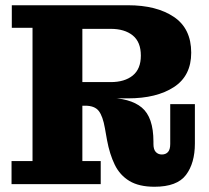

<svg xmlns="http://www.w3.org/2000/svg" viewBox="-20 -702 798 732"><path d="M24 0V-88H104V-596H25V-682H294V-88H364V0ZM569 10Q510 10 473.5 -12Q437 -34 417.5 -74Q398 -114 388 -168L380 -213Q372 -259 356.5 -279Q341 -299 305 -299H294V-329H386Q476 -329 520.5 -292Q565 -255 565 -162V-153Q565 -132 574 -122.5Q583 -113 597 -113Q612 -113 620.5 -122.5Q629 -132 629 -153V-305H723V-155Q723 -80 689 -35Q655 10 569 10ZM294 -299V-389H402Q455 -389 486 -414Q517 -439 517 -490Q517 -542 486 -567Q455 -592 402 -592H294V-682H468Q577 -682 643 -637.5Q709 -593 709 -501Q709 -413 643 -370Q577 -327 468 -327H371L343 -299Z"/></svg>

Font: Montagu Slab
Style: Bold
Weight: 700
Designer: Florian Karsten
Foundry: Florian Karsten
Version: Version 1.000